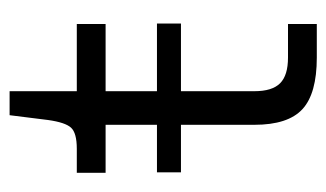

<svg xmlns="http://www.w3.org/2000/svg" viewBox="-160 -520 680 400"><g transform="rotate(-90 180.0 -320.0)"><path d="M120 -130V-283H21V-333H120V-440H20V-500H70Q103 -500 114 -512Q125 -524 130 -560L140 -640H190V-500H330V-440H190V-333H331V-283H190V-130Q190 -93 206.5 -76.5Q223 -60 260 -60H330V0H260Q185 0 152.5 -30Q120 -60 120 -130Z"/></g></svg>

Font: Goli Light
Style: Regular
Weight: 300
Designer: jaikishan Patel
Foundry: MagicType
Version: Version 1.000